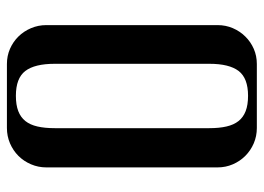

<svg xmlns="http://www.w3.org/2000/svg" viewBox="-120 -614 734 533"><g transform="rotate(-90 246.5 -347.0)"><path d="M158.2 -0.5Q135.7 -0.5 115.7 -9Q95.7 -17.6 80.8 -32.5Q65.9 -47.4 57.4 -67.1Q48.8 -86.9 48.8 -109.4V-585Q48.8 -607.4 57.4 -627.4Q65.9 -647.5 80.8 -662.4Q95.7 -677.2 115.7 -685.8Q135.7 -694.3 158.2 -694.3H335.9Q358.4 -694.3 377.9 -685.8Q397.5 -677.2 412.1 -662.4Q426.8 -647.5 435.3 -627.4Q443.8 -607.4 443.8 -585V-109.4Q443.8 -86.9 435.3 -67.1Q426.8 -47.4 412.1 -32.5Q397.5 -17.6 377.9 -9Q358.4 -0.5 335.9 -0.5ZM247.6 -24.9Q296.4 -24.9 316.4 -51Q336.4 -77.1 336.4 -132.3V-561.5Q336.4 -617.2 316.4 -643.3Q296.4 -669.4 247.6 -669.4Q222.2 -669.4 205.1 -662.8Q188 -656.2 177.5 -643.1Q167 -629.9 162.4 -609.6Q157.7 -589.4 157.7 -561.5V-132.3Q157.7 -105 162.4 -84.7Q167 -64.5 177.5 -51.3Q188 -38.1 205.1 -31.5Q222.2 -24.9 247.6 -24.9Z"/></g></svg>

Font: Unique
Style: Regular
Weight: 400
Designer: Anna Pocius (aka Artmaker)
Foundry: Anna Pocius
Version: Version 1.000 2013 initial release